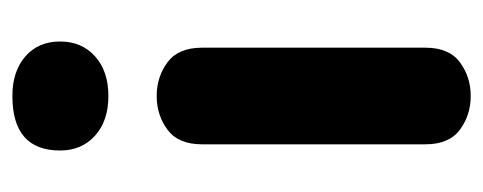

<svg xmlns="http://www.w3.org/2000/svg" viewBox="-255 -519 780 310"><g transform="rotate(-90 135.0 -364.0)"><path d="M135 6Q104 6 80.5 -11.5Q57 -29 57 -67V-428Q57 -466 80.5 -483.5Q104 -501 135 -501Q166 -501 189.5 -483.5Q213 -466 213 -428V-67Q213 -29 189.5 -11.5Q166 6 135 6ZM135 -579Q95 -579 71 -600.5Q47 -622 47 -657Q47 -734 135 -734Q175 -734 199 -713Q223 -692 223 -657Q223 -622 199 -600.5Q175 -579 135 -579Z"/></g></svg>

Font: Nunito VF Beta Light
Style: Regular
Weight: 300
Designer: Vernon Adams
Foundry: newtypography
Version: Version 3.001